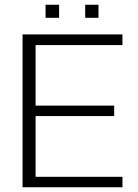

<svg xmlns="http://www.w3.org/2000/svg" viewBox="-20 -789 581 809"><path d="M172 -714V-769H229V-714ZM339 -714V-769H395V-714ZM75 0V-644H496V-599H130V-344H461V-300H130V-44H496V0Z"/></svg>

Font: Kanit ExtraLight
Style: Regular
Weight: 275
Designer: Katatrad Team
Foundry: CadsonDemak
Version: Version 2.000; ttfautohint (v1.8.3)